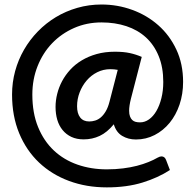

<svg xmlns="http://www.w3.org/2000/svg" viewBox="-20 -711 862 852"><path d="M583 -92Q549 -92 522.2 -108Q495.5 -124 485 -159.5Q455.5 -123.5 422.5 -108Q389.5 -92.5 351.5 -92.5Q320 -92.5 296.8 -103.5Q273.5 -114.5 257.8 -133.8Q242 -153 234.2 -179.2Q226.5 -205.5 226.5 -236.5Q226.5 -265 233.8 -294.2Q241 -323.5 255.5 -350.8Q270 -378 291.8 -401.8Q313.5 -425.5 343 -443.2Q372.5 -461 409 -471.2Q445.5 -481.5 490 -481.5Q528.5 -481.5 556 -475.5Q583.5 -469.5 609 -458.5L561 -273Q553 -241 553 -219.5Q553 -204.5 556.8 -194.5Q560.5 -184.5 566.8 -178.5Q573 -172.5 582 -170.2Q591 -168 601.5 -168Q622.5 -168 641.2 -181.2Q660 -194.5 674 -218.5Q688 -242.5 696.2 -275.5Q704.5 -308.5 704.5 -347.5Q704.5 -412.5 684.2 -462Q664 -511.5 627.8 -544.8Q591.5 -578 541 -594.8Q490.5 -611.5 430.5 -611.5Q365 -611.5 308.8 -586.8Q252.5 -562 211.2 -519Q170 -476 146.8 -417.5Q123.5 -359 123.5 -291.5Q123.5 -209.5 149 -147.2Q174.5 -85 219 -43.2Q263.5 -1.5 323.8 19.5Q384 40.5 454 40.5Q492.5 40.5 526 36.2Q559.5 32 587.5 24.8Q615.5 17.5 638.5 8.2Q661.5 -1 679.5 -11.5Q689.5 -17 696.5 -17Q711 -17 717 -1L734 43.5Q682 77.5 612.5 99Q543 120.5 454 120.5Q363.5 120.5 286.5 92Q209.5 63.5 153.2 10.2Q97 -43 65.2 -119.5Q33.5 -196 33.5 -291.5Q33.5 -345 47.2 -395.5Q61 -446 86.5 -490.2Q112 -534.5 148 -571.5Q184 -608.5 228 -635Q272 -661.5 323.2 -676.2Q374.5 -691 430.5 -691Q501.5 -691 566.8 -667.2Q632 -643.5 682.2 -599.2Q732.5 -555 762.5 -491.2Q792.5 -427.5 792.5 -347.5Q792.5 -294 776.8 -247.2Q761 -200.5 732.8 -166Q704.5 -131.5 666.2 -111.8Q628 -92 583 -92ZM376 -172Q389 -172 402.2 -176Q415.5 -180 427.5 -190.2Q439.5 -200.5 449.5 -217.5Q459.5 -234.5 466 -260L502.5 -401Q486.5 -404 469.5 -404Q438.5 -404 411.5 -390.5Q384.5 -377 364.8 -354Q345 -331 333.5 -301.2Q322 -271.5 322 -239.5Q322 -207.5 335.8 -189.8Q349.5 -172 376 -172Z"/></svg>

Font: LatoHex
Style: Bold
Weight: 700
Designer: Lukasz Dziedzic
Foundry: tyPoland Lukasz Dziedzic
Version: Version 1.104; Western+Polish opensource